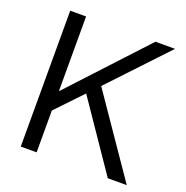

<svg xmlns="http://www.w3.org/2000/svg" viewBox="-130 -848 937 968"><g transform="rotate(20 338.5 -364.5)"><path d="M550.9 0 302.3 -364.3 159.9 -214.7V-318L541.4 -729H646.4L360.6 -425.6L652.7 0ZM84 0V-729H169.1V0Z"/></g></svg>

Font: Mona Sans ExtraLight
Style: Regular
Weight: 200
Designer: Deni Anggara
Foundry: GitHub
Version: Version 2.000